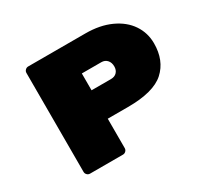

<svg xmlns="http://www.w3.org/2000/svg" viewBox="-145 -893 1141 1086"><g transform="rotate(-30 425.0 -350.0)"><path d="M835 -458Q835 -346 765 -282.5Q695 -219 527 -219H395V-27Q395 -16 387 -8Q379 0 368 0H153Q142 0 134 -8Q126 -16 126 -27V-673Q126 -684 134 -692Q142 -700 153 -700H527Q621 -700 691 -668Q761 -636 798 -581Q835 -526 835 -458ZM523 -404Q547 -404 561 -418.5Q575 -433 575 -457Q575 -482 561 -498Q547 -514 523 -514H396V-404Z"/></g></svg>

Font: Rubik Mono One
Style: Regular
Weight: 400
Designer: Hubert and Fischer with Elvire Volk Leonovitch (Cyrillic Expansion: Cyreal)
Foundry: Hubert and Fischer with Elvire Volk Leonovitch
Version: Version 2.000